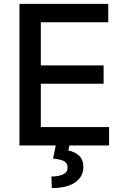

<svg xmlns="http://www.w3.org/2000/svg" viewBox="-20 -747 643 986"><path d="M540.1 0H79.9V-727.3H535.9V-632.8H189.6V-411.2H512.1V-317.1H189.6V-94.5H540.1ZM246.1 218.8 244 159.4Q280.9 159.4 303.8 148.8Q326.7 138.1 327.1 114.3V113.3Q327.1 90.2 309.3 80.6Q291.5 71 252.5 67.5L267 -2.8H336.6L331 26.3Q361.5 30.9 384.8 51Q408 71 408 111.2V111.9Q408 159.8 366.5 189.3Q324.9 218.8 246.1 218.8Z"/></svg>

Font: Linik Sans Medium
Style: Regular
Weight: 500
Designer: Rasmus Andersson (font), Cristiano Sobral (main changes)
Foundry: rsms
Version: Version 3.018;June 1, 2022;FontCreator 14.0.0.2814 64-bit; t